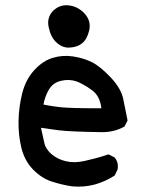

<svg xmlns="http://www.w3.org/2000/svg" viewBox="-20 -692 540 723"><path d="M252 9.8Q212.4 3.9 175.3 -8.3Q137.7 -20 105 -53.2Q72.8 -85.9 60.5 -135.3Q48.8 -184.1 49.8 -236.3Q50.8 -289.1 63.5 -340.3Q76.7 -392.6 108.9 -427.7Q119.6 -439.5 130.9 -448.5Q142.1 -457.5 154.1 -464.1Q166 -470.7 178.7 -474.1Q215.3 -485.4 254.9 -479.5Q293.9 -473.6 324.7 -458.5Q356 -443.4 396 -401.4Q436 -359.4 444.3 -318.4L460 -240.2L460.4 -238.3L459.5 -236.8L449.7 -217.3L448.7 -215.3L447.3 -214.8Q410.6 -194.3 364.3 -194.3Q303.2 -195.3 263.4 -197Q223.6 -198.7 203.6 -201.2Q186.5 -203.6 169.2 -205.8Q151.9 -208 134.3 -210.9Q141.1 -178.7 146.5 -155.8Q147.9 -147.5 151.6 -139.9Q155.3 -132.3 160.9 -125.2Q166.5 -118.2 173.8 -111.8Q196.3 -92.3 227.5 -85Q258.8 -77.1 298.3 -85.9Q318.8 -90.3 340.8 -96.2Q362.8 -102.1 385.7 -109.9L388.2 -110.8L390.1 -109.9L409.7 -100.1L410.6 -99.6L411.6 -98.6Q427.2 -81.1 422.9 -54.7V-53.7L422.4 -53.2L412.6 -32.7L411.6 -31.2L410.6 -30.3Q376.5 -8.3 336.4 2.9Q296.4 13.7 252.4 9.8ZM361.8 -284.2Q356.4 -329.6 328.6 -350.6Q317.9 -358.9 307.6 -365.2Q297.4 -371.6 287.6 -376.7Q277.8 -381.8 268.6 -385.3Q240.7 -395 210 -387.7Q179.7 -380.9 164.1 -354.5Q149.4 -329.6 143.6 -298.3Q175.8 -291.5 210 -288.1Q246.1 -284.2 361.8 -284.2ZM234.9 -512.7Q209.5 -514.6 189.9 -534.7Q170.4 -553.7 163.1 -590.8Q161.1 -600.1 161.4 -608.6Q161.6 -617.2 164.1 -625Q166.5 -632.8 170.9 -639.9Q175.3 -647 181.6 -652.8Q207 -676.3 241.7 -671.4Q275.4 -666.5 299.3 -640.1Q323.7 -612.8 315.9 -577.6Q312 -561 305.2 -548.6Q298.3 -536.1 288.1 -528.3Q281.7 -522.9 273.4 -519.5Q265.1 -516.1 255.6 -514.4Q246.1 -512.7 235.4 -512.7Z"/></svg>

Font: NaikaiFont
Style: SemiBold
Weight: 600
Version: Version 1.89